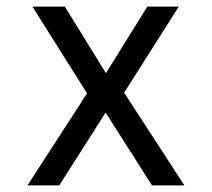

<svg xmlns="http://www.w3.org/2000/svg" viewBox="-20 -560 640 580"><path d="M63 0H159L299 -220L439 0H537L355 -280L520 -540H425L300 -339L176 -540H78L243 -278Z"/></svg>

Font: CommitMonoNiceRocks
Style: Regular
Weight: 400
Monospace: yes
Designer: Eigil Nikolajsen
Foundry: Eigil Nikolajsen
Version: Version 1.143